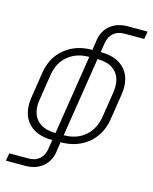

<svg xmlns="http://www.w3.org/2000/svg" viewBox="-132 -817 864 1083"><g transform="rotate(15 300.0 -275.0)"><path d="M223 55 232 0Q136 0 89 -54Q42 -108 56 -202L79 -350Q93 -443 158 -496.5Q223 -550 319 -550L327 -605Q335 -664 375.5 -697Q416 -730 477 -730H593L585 -685H469Q431 -685 406.5 -664Q382 -643 376 -605L367 -550Q463 -550 510 -496.5Q557 -443 543 -350L520 -202Q506 -108 441 -54Q376 0 280 0L272 55Q264 113 223.5 146.5Q183 180 122 180H9L17 135H130Q168 135 192.5 114Q217 93 223 55ZM239 -43 312 -507Q237 -507 187.5 -465.5Q138 -424 127 -350L104 -202Q92 -127 128 -85Q164 -43 239 -43ZM287 -43Q362 -43 411 -85Q460 -127 472 -202L495 -350Q506 -424 470.5 -465.5Q435 -507 360 -507Z"/></g></svg>

Font: JetBrains Mono NL Thin
Style: Italic
Weight: 100
Italic angle: -9°
Monospace: yes
Designer: Philipp Nurullin, Konstantin Bulenkov
Foundry: JetBrains
Version: Version 2.305; ttfautohint (v1.8.4.7-5d5b)